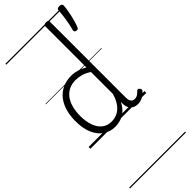

<svg xmlns="http://www.w3.org/2000/svg" viewBox="-435 -1029 1527 1527"><g transform="rotate(-45 328.0 -265.5)"><path d="M265 17Q210 17 166 -12Q122 -41 96.5 -98Q71 -155 71 -238Q71 -288 80.5 -331Q90 -374 109 -408.5Q128 -443 156 -467.5Q184 -492 221 -505.5Q258 -519 303 -519Q336 -519 368.5 -509.5Q401 -500 435 -480V-942Q435 -952 441.5 -956.5Q448 -961 461 -961Q475 -961 481 -956.5Q487 -952 487 -942V-91Q487 -60 498 -45Q509 -30 531 -30Q541 -30 551 -33.5Q561 -37 570.5 -45Q580 -53 590 -63Q596 -69 602.5 -68Q609 -67 615 -60Q621 -54 622.5 -47.5Q624 -41 619 -34Q608 -19 592 -7.5Q576 4 558 10.5Q540 17 522 17Q493 17 473.5 5.5Q454 -6 444.5 -26.5Q435 -47 435 -75Q435 -79 435 -83.5Q435 -88 435 -92Q412 -47 382.5 -23.5Q353 0 322.5 8.5Q292 17 265 17ZM127 -242Q127 -180 143.5 -133Q160 -86 192.5 -59.5Q225 -33 274 -33Q306 -33 336.5 -46.5Q367 -60 392.5 -92.5Q418 -125 435 -181V-428Q400 -452 367.5 -461Q335 -470 302 -470Q270 -470 243 -460.5Q216 -451 194.5 -432Q173 -413 158 -385.5Q143 -358 135 -322Q127 -286 127 -242ZM582 -743Q571 -747 568.5 -753.5Q566 -760 569 -770Q576 -794 582.5 -827Q589 -860 593.5 -894.5Q598 -929 599 -955Q599 -964 605 -970.5Q611 -977 626 -977Q642 -977 649.5 -970.5Q657 -964 656 -955Q654 -927 647 -889.5Q640 -852 630.5 -816.5Q621 -781 610 -755Q607 -748 601.5 -744Q596 -740 582 -743ZM0 436H629V446H0ZM0 -20H629V0H0ZM0 -505H629V-500H0ZM0 -956H629V-946H0Z"/></g></svg>

Font: Playwrite HU Guides
Style: Regular
Weight: 400
Designer: Veronika Burian, José Scaglione
Foundry: TypeTogether
Version: Version 1.003